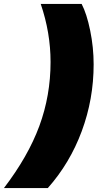

<svg xmlns="http://www.w3.org/2000/svg" viewBox="-127 -762 528 976"><path d="M130 -447Q130 -596 80 -742H288Q314 -692 331.5 -606.5Q349 -521 349 -435Q349 -258 288.5 -95Q228 68 116 194H-107Q16 33 73 -121.5Q130 -276 130 -447Z"/></svg>

Font: Montserrat Alternates Black
Style: Italic
Weight: 900
Italic angle: -11.3°
Designer: Julieta Ulanovsky
Foundry: Julieta Ulanovsky
Version: Version 7.200